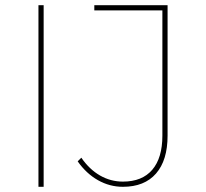

<svg xmlns="http://www.w3.org/2000/svg" viewBox="-20 -719 793 739"><path d="M128 -699H148V0H128ZM453 0Q402 0 357 -25.5Q312 -51 279 -98L293 -112Q324 -67 365 -43.5Q406 -20 453 -20Q527 -20 566 -65.5Q605 -111 605 -197V-679H343V-699H625V-197Q625 -102 580.5 -51Q536 0 453 0Z"/></svg>

Font: Gontserrat Thin
Style: Regular
Weight: 250
Designer: Julieta Ulanovsky
Foundry: Julieta Ulanovsky
Version: Version 6.001